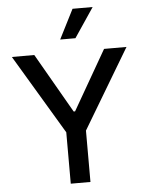

<svg xmlns="http://www.w3.org/2000/svg" viewBox="-62 -1014 810 1063"><g transform="rotate(-5 342.5 -482.0)"><path d="M23.8 -727.3H148.4L338.4 -396.7H346.2L536.2 -727.3H660.9L397 -285.5V0H287.6V-285.5ZM298.7 -800.1 381.7 -963.8H493.6L383.5 -800.1Z"/></g></svg>

Font: InterMG Medium
Style: Regular
Weight: 500
Designer: Rasmus Andersson
Foundry: rsms
Version: Version 3.019;December 26, 2023;FontCreator 15.0.0.2955 64-b